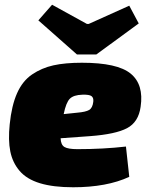

<svg xmlns="http://www.w3.org/2000/svg" viewBox="-20 -779 630 811"><path d="M305 -549 142 -693 200 -759 347 -678H355L526 -755L566 -680L387 -549ZM512 -160 526 -32Q431 12 289 12Q205 12 149 -5Q93 -22 63 -57Q33 -92 23.5 -139.5Q14 -187 21 -254Q29 -333 52 -385Q75 -437 115.5 -464.5Q156 -492 205.5 -503Q255 -514 326 -514Q476 -514 532 -468Q588 -422 574 -328Q565 -263 516.5 -237.5Q468 -212 361 -204L236 -195Q237 -167 252.5 -158Q268 -149 307 -149Q416 -149 512 -160ZM249 -297 306 -303Q342 -306 356.5 -314.5Q371 -323 374 -349Q376 -366 366.5 -373Q357 -380 328 -379Q291 -378 275 -362Q259 -346 249 -297Z"/></svg>

Font: Exo 2.0 Black
Style: Italic
Weight: 900
Italic angle: -8°
Designer: Natanael Gama
Version: Version 1.001;PS 001.001;hotconv 1.0.70;makeotf.lib2.5.58329